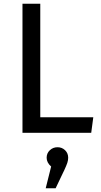

<svg xmlns="http://www.w3.org/2000/svg" viewBox="-20 -709 538 1025"><path d="M195 -689V-83H478L467 0H100V-689ZM287 77Q311 77 327.5 93Q344 109 344 133Q344 146 339.5 160Q335 174 322 202L318 210L277 296H224L253 180Q229 159 229 133Q229 109 246 93Q263 77 287 77Z"/></svg>

Font: Firava
Style: Regular
Weight: 400
Designer: Carrois Corporate & Edenspiekermann AG
Foundry: Greg Finn Gibson
Version: Version 5.000